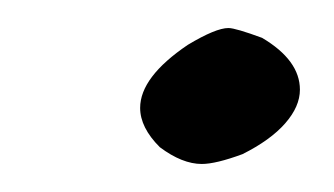

<svg xmlns="http://www.w3.org/2000/svg" viewBox="-20 -162 238 137"><path d="M124 -45Q110 -45 94 -57Q80 -71 80 -85Q80 -107 114 -130Q134 -142 143 -142Q148 -142 167 -135Q194 -119 194 -98Q194 -86 183.5 -74Q173 -62 153 -52Q134 -45 124 -45Z"/></svg>

Font: Caveat
Style: Regular
Weight: 400
Designer: Pablo Impallari
Foundry: Pablo Impallari
Version: Version 1.500; ttfautohint (v1.6)